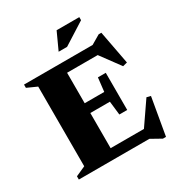

<svg xmlns="http://www.w3.org/2000/svg" viewBox="-206 -996 1094 1173"><g transform="rotate(-30 341.0 -409.0)"><path d="M29.5 0V-23L98.5 -54V-616L29.5 -647V-670H513.5L578 -708H597L641.5 -472.5L610 -464.5L509.5 -601H293.5V-386H431.5L442.5 -482.5H498V-220.5H442.5L431.5 -317H293.5V-69H528.5L638.5 -229L666.5 -222L621 40.5H599.5L527 0ZM313 -738 368 -858H528V-836.5L372.5 -738Z"/></g></svg>

Font: Newsreader 16pt ExtraBold
Style: Regular
Weight: 800
Designer: Hugues Gentile
Foundry: Production Type
Version: Version 1.003; ttfautohint (v1.8.3)